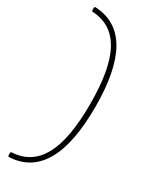

<svg xmlns="http://www.w3.org/2000/svg" viewBox="-250 -875 875 1100"><g transform="rotate(30 187.5 -324.5)"><path d="M30 140Q155 133 217 20.5Q279 -92 279 -325Q279 -557 217 -669.5Q155 -782 30 -789Q21 -789 21 -797V-812Q21 -820 30 -820Q313 -805 313 -325Q313 156 30 171Q21 171 21 163V148Q21 140 30 140Z"/></g></svg>

Font: LINE Seed JP_TTF Thin
Style: Regular
Weight: 250
Designer: LY Corporation & Fontrix & Fontworks
Version: Version 1.008